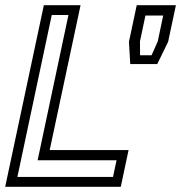

<svg xmlns="http://www.w3.org/2000/svg" viewBox="-32 -720 698 740"><path d="M-12 0 137 -700H278.5L159.5 -141.5H463.5L433.5 0ZM35 -38H403.5L417.2 -102.2H113L231.8 -662.2H167.5ZM470 -473 465 -559 495 -700H646L616 -559L574 -473ZM507.8 -507H552.2L576 -560.5L597 -660H528.5L507.5 -560.5Z"/></svg>

Font: Tourney Thin
Style: Italic
Weight: 100
Italic angle: -12°
Designer: Tyler Finck
Foundry: Etcetera Type Co
Version: Version 1.015